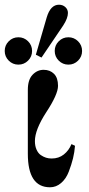

<svg xmlns="http://www.w3.org/2000/svg" viewBox="-44 -782 376 814"><path d="M74 -130V-401Q74 -444 94 -465Q114 -486 141 -486Q168 -486 185 -469Q202 -452 202 -418Q202 -382 152 -306Q104 -232 104 -184Q104 -163 111 -147.5Q118 -132 129 -124.5Q140 -117 151 -113.5Q162 -110 175 -110Q205 -110 226.5 -127Q248 -144 259 -171L274 -164Q272 -137 265.5 -110.5Q259 -84 247.5 -54Q236 -24 215 -6Q194 12 168 12Q74 12 74 -130ZM205 -525Q188 -542 188 -566Q188 -590 205 -607Q222 -624 246 -624Q270 -624 287 -607Q304 -590 304 -566Q304 -542 287 -525Q270 -508 246 -508Q222 -508 205 -525ZM-7 -525Q-24 -542 -24 -566Q-24 -590 -7 -607Q10 -624 34 -624Q58 -624 75 -607Q92 -590 92 -566Q92 -542 75 -525Q58 -508 34 -508Q10 -508 -7 -525ZM108 -550 154 -708Q170 -762 206 -762Q222 -762 233 -752Q244 -742 244 -727Q244 -705 224 -674L132 -538Z"/></svg>

Font: Old Standard TT
Style: Bold
Weight: 700
Designer: Alexey Kryukov <alexios@thessalonica.org.ru>
Version: Version 2.2